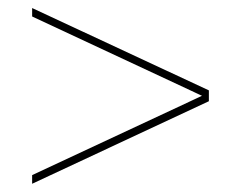

<svg xmlns="http://www.w3.org/2000/svg" viewBox="-20 -626 600 478"><path d="M60 -168.5V-190L500 -395.5V-374ZM500 -379.5 60 -585V-606L500 -401Z"/></svg>

Font: Bodoni Moda Black
Style: Italic
Weight: 900
Italic angle: -13°
Version: Version 2.005